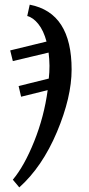

<svg xmlns="http://www.w3.org/2000/svg" viewBox="-20 -566 381 826"><path d="M189.9 -228Q192.9 -254.9 192.9 -283.2Q192.9 -298.3 191.7 -312.3Q190.4 -326.2 189 -339.8L35.2 -303.2L23.9 -349.1L180.2 -387.2Q167.5 -434.6 145 -462.6Q122.6 -490.7 97.2 -497.1L107.9 -545.9Q198.7 -528.3 243.4 -458.5Q288.1 -388.7 288.1 -267.1Q288.1 -147.9 224.9 2Q161.6 151.9 63 240.2L35.2 207Q84.5 148.4 127.2 42Q169.9 -64.5 185.1 -178.2L70.8 -149.9L60.1 -195.8Z"/></svg>

Font: Droid Serif
Style: Italic
Weight: 400
Italic angle: -12°
Designer: Monotype Design team
Foundry: Monotype Imaging Inc.
Version: Version 1.03